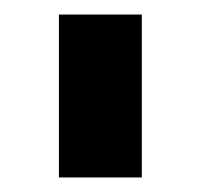

<svg xmlns="http://www.w3.org/2000/svg" viewBox="-20 -743 275 264"><path d="M61 -499V-723H175V-499Z"/></svg>

Font: YasnoRaleway
Style: Bold
Weight: 700
Designer: Matt McInerney, Pablo Impallari, Rodrigo Fuenzalida
Foundry: Matt McInerney, Pablo Impallari, Rodrigo Fuenzalida
Version: Version 4.026